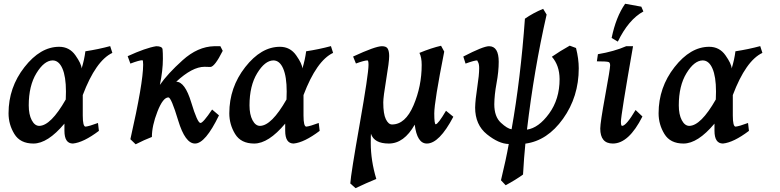

<svg xmlns="http://www.w3.org/2000/svg" viewBox="-20 -729 4053 998"><path d="M184.1 -74.7Q244.1 -75.7 321.8 -211.9L322.8 -253.4Q322.8 -330.6 304.4 -372.8Q286.1 -415 253.4 -415Q209.5 -414.1 169.4 -348.6Q129.4 -283.2 129.4 -181.2Q129.4 -133.8 145 -104.2Q160.6 -74.7 184.1 -74.7ZM358.9 17.1Q314.9 17.1 314.9 -49.3V-86.4Q228 17.1 153.8 17.1Q85 17.1 54.7 -32.5Q24.4 -82 24.4 -140.1Q24.4 -274.4 107.2 -380.1Q189.9 -485.8 287.6 -485.8Q340.8 -485.8 372.1 -441.4Q403.3 -397 404.3 -373Q418.5 -419.4 423.8 -462.4Q491.2 -472.7 552.7 -489.3L564 -454.1Q478 -413.6 410.2 -234.9V-128.4Q410.2 -70.8 424.8 -70.8Q443.8 -72.8 489.3 -89.8L494.1 -48.8Q414.1 11.7 358.9 17.1Z M685.1 21 657.7 -5.4Q724.1 -297.9 724.1 -392.6Q724.1 -416 720.2 -416Q704.1 -416 657.7 -398.4L643.6 -437Q737.3 -480 792 -488.8Q823.2 -488.8 825 -472.4Q826.7 -456.1 826.7 -422.9Q826.7 -362.8 811 -287.6Q850.6 -345.2 929.2 -416Q1007.8 -486.8 1093.3 -488.8H1125.5L1137.7 -464.8Q1095.7 -380.9 1073.2 -380.9Q1059.1 -381.8 1043 -381.8Q979.5 -381.8 896 -304.2Q941.4 -304.2 973.9 -197Q1006.3 -89.8 1022 -89.8Q1035.6 -89.8 1082.5 -159.7L1118.2 -129.4Q1047.4 17.1 993.7 17.1Q942.4 17.1 906.2 -102.8Q870.1 -222.7 855.5 -222.7Q827.1 -222.7 798.3 -148.9Q769.5 -75.2 769.5 -17.1Q731 -2.4 685.1 21Z M1331.5 -74.7Q1391.6 -75.7 1469.2 -211.9L1470.2 -253.4Q1470.2 -330.6 1451.9 -372.8Q1433.6 -415 1400.9 -415Q1356.9 -414.1 1316.9 -348.6Q1276.9 -283.2 1276.9 -181.2Q1276.9 -133.8 1292.5 -104.2Q1308.1 -74.7 1331.5 -74.7ZM1506.3 17.1Q1462.4 17.1 1462.4 -49.3V-86.4Q1375.5 17.1 1301.3 17.1Q1232.4 17.1 1202.1 -32.5Q1171.9 -82 1171.9 -140.1Q1171.9 -274.4 1254.6 -380.1Q1337.4 -485.8 1435.1 -485.8Q1488.3 -485.8 1519.5 -441.4Q1550.8 -397 1551.8 -373Q1565.9 -419.4 1571.3 -462.4Q1638.7 -472.7 1700.2 -489.3L1711.4 -454.1Q1625.5 -413.6 1557.6 -234.9V-128.4Q1557.6 -70.8 1572.3 -70.8Q1591.3 -72.8 1636.7 -89.8L1641.6 -48.8Q1561.5 11.7 1506.3 17.1Z M1828.1 249 1800.8 224.6Q1804.2 173.3 1849.9 -85.4Q1895.5 -344.2 1895.5 -391.6Q1895.5 -415 1890.1 -415Q1874 -415 1830.1 -398.9L1815.4 -435.1Q1931.2 -488.8 1965.3 -488.8Q1988.8 -488.8 1995.8 -475.3Q2002.9 -461.9 2002.9 -437.5Q2002.9 -407.7 1987.5 -316.2Q1972.2 -224.6 1972.2 -196.8Q1972.2 -136.7 1985.6 -109.4Q1999 -82 2017.6 -82Q2086.9 -82 2129.4 -181.4Q2171.9 -280.8 2171.9 -391.6Q2171.9 -430.7 2160.2 -454.1Q2223.1 -480 2272.5 -491.2L2289.1 -460.9Q2237.3 -199.2 2237.3 -139.6Q2237.3 -84 2244.6 -83Q2256.8 -83 2298.3 -153.3L2336.4 -122.1Q2263.2 17.1 2198.7 17.1Q2147.9 17.1 2135.7 -81.1Q2080.1 17.1 2001 17.1Q1924.8 17.1 1908.2 -33.7Q1907.2 -26.9 1907.2 14.6Q1907.2 105.5 1936 201.2Q1885.7 221.7 1828.1 249Z M2608.4 233.9 2584 208Q2609.9 101.6 2624.5 19.5Q2572.8 18.6 2511.2 -30.8Q2449.7 -80.1 2449.7 -169.9Q2450.7 -210.4 2460.7 -274.9Q2470.7 -339.4 2470.7 -374Q2470.7 -395.5 2465.3 -405.3L2460.4 -415Q2445.3 -415 2399.9 -398.4L2388.2 -435.1Q2491.7 -488.8 2522 -488.8Q2572.3 -488.8 2572.3 -407.7Q2572.3 -357.4 2561 -296.6Q2549.8 -235.8 2549.3 -187Q2549.3 -122.6 2583.5 -91.1Q2617.7 -59.6 2639.2 -57.1Q2686 -320.3 2708.5 -631.8Q2751 -661.6 2803.2 -683.1L2821.3 -653.3Q2755.9 -366.7 2719.2 -55.2Q2779.8 -64 2834.2 -138.7Q2888.7 -213.4 2888.7 -317.9Q2888.2 -389.2 2848.6 -434.1Q2890.6 -463.4 2941.4 -491.7L2974.1 -479.5Q2988.3 -423.3 2988.3 -374Q2988.3 -226.1 2906.7 -111.8Q2825.2 2.4 2710.9 17.6Q2703.6 89.4 2698.7 178.2Q2660.2 206.1 2608.4 233.9Z M3165.5 17.1Q3100.1 17.1 3100.1 -61Q3100.1 -91.3 3125.7 -231.4Q3151.4 -371.6 3151.4 -388.7Q3151.4 -404.3 3143.1 -406.7Q3132.3 -410.2 3082.5 -410.2L3087.9 -447.3Q3171.9 -461.4 3234.9 -488.8H3270.5Q3207.5 -129.4 3207.5 -96.7Q3207.5 -74.7 3213.4 -74.7Q3234.9 -74.7 3283.7 -157.2L3319.3 -123.5Q3248.5 17.1 3165.5 17.1ZM3191.4 -512.7 3159.2 -531.7Q3181.6 -641.1 3229.5 -709.5L3313.5 -694.3L3324.2 -669.4Q3247.1 -627.4 3191.4 -512.7Z M3563 -74.7Q3623 -75.7 3700.7 -211.9L3701.7 -253.4Q3701.7 -330.6 3683.3 -372.8Q3665 -415 3632.3 -415Q3588.4 -414.1 3548.3 -348.6Q3508.3 -283.2 3508.3 -181.2Q3508.3 -133.8 3523.9 -104.2Q3539.6 -74.7 3563 -74.7ZM3737.8 17.1Q3693.8 17.1 3693.8 -49.3V-86.4Q3606.9 17.1 3532.7 17.1Q3463.9 17.1 3433.6 -32.5Q3403.3 -82 3403.3 -140.1Q3403.3 -274.4 3486.1 -380.1Q3568.8 -485.8 3666.5 -485.8Q3719.7 -485.8 3751 -441.4Q3782.2 -397 3783.2 -373Q3797.4 -419.4 3802.7 -462.4Q3870.1 -472.7 3931.6 -489.3L3942.9 -454.1Q3856.9 -413.6 3789.1 -234.9V-128.4Q3789.1 -70.8 3803.7 -70.8Q3822.8 -72.8 3868.2 -89.8L3873 -48.8Q3793 11.7 3737.8 17.1Z"/></svg>

Font: Kelvinch
Style: Bold Italic
Weight: 700
Italic angle: -10°
Designer: Paul James Miller
Foundry: High-Logic / Made with FontCreator
Version: Version 3.30 September 23, 2016